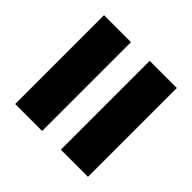

<svg xmlns="http://www.w3.org/2000/svg" viewBox="-80 -682 660 660"><g transform="rotate(-45 250.0 -352.0)"><path d="M34 -398H466V-529H34ZM34 -175H466V-307H34Z"/></g></svg>

Font: Noto Sans Arabic UI XCn Bk
Style: Regular
Weight: 900
Width: 2
Designer: Monotype Design Team, Nadine Chahine and Nizar Qandah
Foundry: Monotype Imaging Inc.
Version: Version 2.010